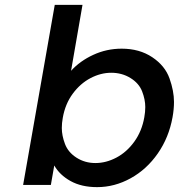

<svg xmlns="http://www.w3.org/2000/svg" viewBox="-20 -760 735 789"><path d="M272 -469Q308 -509 363 -534.5Q418 -560 480 -560Q553 -560 605.5 -525Q658 -490 676.5 -438Q695 -386 695 -341Q695 -311 689 -278Q674 -195 628.5 -129.5Q583 -64 517 -27.5Q451 9 379 9Q315 9 270 -16Q225 -41 203 -80L189 0H75L205 -740H319ZM573 -278Q577 -300 577 -320Q577 -351 564 -384.5Q551 -418 516 -439.5Q481 -461 437 -461Q394 -461 352 -439Q310 -417 279 -375Q248 -333 238 -276Q234 -254 234 -234Q234 -203 247 -168.5Q260 -134 294.5 -112Q329 -90 372 -90Q416 -90 458.5 -112.5Q501 -135 532 -178Q563 -221 573 -278Z"/></svg>

Font: Fz Poppins Med
Style: Italic
Weight: 500
Italic angle: -10°
Designer: Ninad Kale (Devanagari), Jonny Pinhorn (Latin)
Foundry: Indian Type Foundry
Version: Vit hóa bi Vntype.Com & FontZin.Com